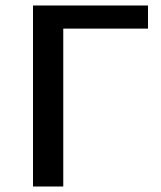

<svg xmlns="http://www.w3.org/2000/svg" viewBox="-20 -678 587 698"><path d="M518 -574H210V0H100V-658H518Z"/></svg>

Font: Ysabeau Semibold
Style: Regular
Weight: 600
Designer: Christian Thalmann (Catharsis Fonts)
Version: Version 0.003